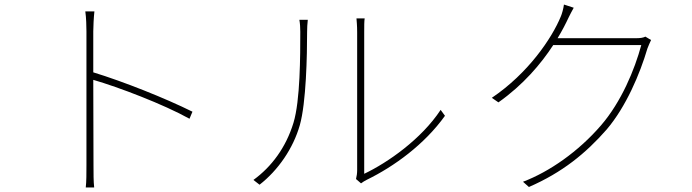

<svg xmlns="http://www.w3.org/2000/svg" viewBox="-20 -807 3040 844"><path d="M826 -316C705 -376 521 -449 390 -489V-669C390 -688 392 -731 395 -757H355C359 -730 360 -690 360 -669V-81C360 -46 360 -8 357 17H394C391 -8 391 -46 391 -81L390 -456C501 -424 700 -348 813 -285Z M1121 5C1203 -59 1269 -155 1298 -257C1326 -356 1330 -564 1330 -667C1330 -685 1331 -701 1333 -720H1296C1299 -703 1300 -685 1300 -667C1300 -564 1300 -365 1270 -267C1237 -159 1174 -74 1094 -16ZM1567 -1C1575 -7 1583 -12 1593 -17C1712 -75 1846 -172 1936 -298L1917 -324C1832 -195 1684 -92 1581 -43V-664C1581 -695 1581 -713 1583 -726H1547C1548 -713 1550 -695 1550 -664V-59C1550 -46 1548 -32 1545 -20Z M2817 -646C2807 -641 2796 -639 2773 -639H2431C2451 -672 2467 -703 2480 -731C2486 -743 2493 -757 2502 -773L2459 -787C2457 -770 2450 -745 2445 -734C2406 -639 2302 -485 2142 -377L2171 -357C2280 -434 2358 -526 2412 -609H2799C2770 -501 2711 -359 2622 -256C2523 -141 2395 -52 2279 -8L2305 15C2452 -49 2555 -133 2647 -238C2732 -338 2793 -482 2826 -594C2828 -601 2838 -622 2842 -631Z"/></svg>

Font: Noto Sans T Chinese Thin
Style: Regular
Weight: 100
Designer: Ryoko NISHIZUKA (kana & ideographs); Paul D. Hunt (Latin, Greek & Cyrillic); Wenlong ZHANG (bopomofo); Sandoll Communica
Foundry: Adobe Systems Incorporated
Version: Version 1.000;PS 1;hotconv 1.0.78;makeotf.lib2.5.61930